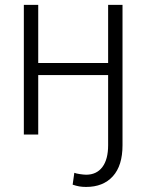

<svg xmlns="http://www.w3.org/2000/svg" viewBox="-20 -548 597 782"><path d="M135.7 -528.3V-291.5H420.4V-528.3H479V43.5Q479 126.5 439.7 169.9Q400.4 213.4 330.6 213.4Q315.4 213.4 302.7 211.2Q290 209 275.9 204.1L282.7 155.8Q286.1 157.2 292.2 158.7Q298.3 160.2 305.2 161.1Q312 162.1 318.6 162.8Q325.2 163.6 330.6 163.6Q373.5 163.6 397 132.3Q420.4 101.1 420.4 43.5V-242.2H135.7V0H77.1V-528.3Z"/></svg>

Font: Melbourne
Style: Light
Weight: 300
Designer: Google
Version: Version 2.000980; 2014